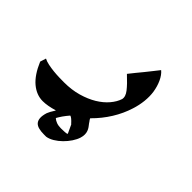

<svg xmlns="http://www.w3.org/2000/svg" viewBox="-331 -501 988 988"><g transform="rotate(45 163.0 -7.5)"><path d="M176.3 185.5 175.8 186Q151.9 159.2 141.1 157.7L140.1 158.7Q133.8 166 127.2 174.3Q120.6 182.6 115 190.7Q109.4 198.7 105.2 205.8Q101.1 212.9 98.6 216.8L97.7 219.7Q106.9 228 120.8 233.2Q134.8 238.3 153.3 238.3Q170.9 238.3 181.9 237.3Q192.9 236.3 196.3 235.4L197.8 231.9ZM342.8 -96.7Q326.7 -44.9 296.4 3.9Q266.1 52.7 224.1 94.2L223.6 96.7L225.6 99.6Q226.6 100.6 227.5 103.5Q229 105 231 107.9Q232.4 110.4 234.4 112.8Q236.3 115.2 237.3 117.2Q243.7 125 249.5 133.3Q255.4 141.6 259 151.4Q262.7 161.1 262.9 173.1Q263.2 185.1 258.8 199.7Q252.9 218.8 239.3 239.3Q225.6 259.8 207.8 277.3Q189.9 294.9 169.7 307.1Q149.4 319.3 130.4 322.3H113.3Q92.3 322.3 75.9 318.1Q59.6 314 50.5 304Q41.5 293.9 40 277.1Q38.6 260.3 46.4 234.9Q48.8 228 54.7 217.3Q60.5 206.5 68.8 193.8L69.3 191.4Q22.5 205.6 -12.2 205.6Q-57.1 205.6 -96.4 172.9Q-135.7 140.1 -165 70.8L-154.8 38.6Q-141.1 45.9 -121.1 50Q-101.1 54.2 -79.6 56.4Q-58.1 58.6 -37.8 59.1Q-17.6 59.6 -2.9 59.6Q52.2 59.6 98.4 46.4Q144.5 33.2 179.7 12Q214.8 -9.3 237.8 -36.4Q260.7 -63.5 269.5 -90.8Q274.9 -112.3 254.6 -138.2Q234.4 -164.1 195.3 -200.2Q209.5 -218.3 223.6 -235.6Q237.8 -252.9 251.5 -269.5Q265.1 -286.6 278.8 -303.7Q292.5 -320.8 306.2 -338.4Q325.2 -322.8 338.4 -294.2Q351.6 -265.6 356.9 -231.4Q361.3 -201.2 357.7 -166.3Q354 -131.3 342.8 -96.7Z"/></g></svg>

Font: XB Khoramshahr
Style: Bold Italic
Weight: 700
Italic angle: -12°
Designer: Behnam
Foundry: Irmug
Version: Version 8.005 2009